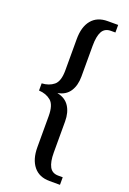

<svg xmlns="http://www.w3.org/2000/svg" viewBox="-167 -817 675 1002"><g transform="rotate(20 170.5 -316.0)"><path d="M248 128Q190 128 159 89.5Q128 51 128 -16V-189Q128 -251 101.5 -273Q75 -295 35 -297V-337Q75 -339 101.5 -360.5Q128 -382 128 -443V-617Q128 -685 159 -722.5Q190 -760 248 -760H306V-718H281Q247 -718 232.5 -691.5Q218 -665 218 -612V-441Q218 -392 196.5 -359Q175 -326 131 -318V-317Q175 -308 196.5 -275Q218 -242 218 -192V-19Q218 32 232.5 59Q247 86 281 86H306V128Z"/></g></svg>

Font: Noto Serif Tamil ExtraCondensed
Style: Regular
Weight: 400
Width: 2
Designer: Indian Type Foundry, Tom Grace, and the Monotype Design Team
Foundry: Monotype Imaging Inc.
Version: Version 2.004